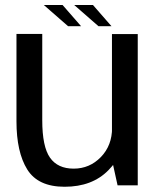

<svg xmlns="http://www.w3.org/2000/svg" viewBox="-20 -726 624 752"><path d="M440.5 0H519.5V-592.5H418.5V-100ZM145.5 -593H44.5V-251Q44.5 -130 86.8 -62.2Q129 5.5 233 5.5Q341 5.5 404.5 -59.2Q468 -124 468 -196.5L419 -226Q419 -156 375 -110.8Q331 -65.5 268.5 -65.5Q206 -65.5 175.8 -108.5Q145.5 -151.5 145.5 -255ZM365.5 -623.5H416.5L344 -706.5H270.5ZM246.5 -623.5H297.5L225 -706.5H151.5Z"/></svg>

Font: Anybody UltraCondensed Thin
Style: Regular
Weight: 400
Version: Version 1.111